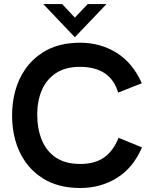

<svg xmlns="http://www.w3.org/2000/svg" viewBox="-20 -932 756 962"><path d="M382.5 10Q270.5 10 193.5 -39Q140 -73.5 106 -122.8Q72 -172 56.2 -231Q40.5 -290 40.5 -353.5Q40.5 -417 56.2 -476Q72 -535 105.8 -584.2Q139.5 -633.5 193 -668.5Q270 -718 381.5 -718Q482 -718 563.2 -668Q644.5 -618 690.5 -515L572 -468Q534 -597 380.5 -597Q307.5 -597 260 -565.5Q212.5 -534 189.5 -480Q166.5 -426 166.5 -358.5Q166.5 -288 189 -231.8Q211.5 -175.5 259.2 -143Q307 -110.5 382.5 -110.5Q455 -110.5 501.2 -142.8Q547.5 -175 574 -241.5L691.5 -193.5Q647 -90.5 565.2 -40.2Q483.5 10 382.5 10ZM355 -745.5 197 -911.5H291.5L355 -844L419.5 -911.5H513.5Z"/></svg>

Font: Acari Sans
Style: Bold
Weight: 700
Designer: Alfredo Marco Pradil and Stefan Peev (font) & Cristiano Sobral (main changes)
Foundry: Alfredo Marco Pradil and Stefan Peev (font) & Cristiano Sobral (main changes)
Version: Version 1.063; ttfautohint (v1.8.3)